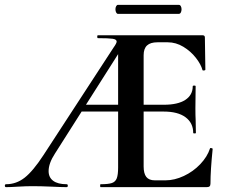

<svg xmlns="http://www.w3.org/2000/svg" viewBox="-32 -770 940 790"><path d="M-7 -12Q35 -12 69.5 -39Q104 -66 147 -132L435 -574Q448 -592 448 -599Q448 -608 431.5 -610.5Q415 -613 371 -613Q368 -613 368 -619Q368 -625 371 -625H801Q811 -625 811 -616L813 -483Q813 -481 807.5 -480Q802 -479 801 -482Q795 -505 774 -532Q753 -559 722.5 -577.5Q692 -596 658 -596H616Q587 -596 573 -583Q559 -570 559 -543V-85Q559 -56 570 -42Q581 -28 605 -28H649Q686 -28 724.5 -46Q763 -64 792 -94.5Q821 -125 832 -159Q832 -161 835 -161Q838 -161 840.5 -160Q843 -159 843 -157Q834 -69 834 -15Q834 -7 830.5 -3.5Q827 0 819 0H382Q380 0 380 -6Q380 -12 382 -12Q414 -12 428.5 -17Q443 -22 448.5 -36.5Q454 -51 454 -81V-589L490 -604L194 -138Q168 -98 168 -66Q168 -40 187 -26Q206 -12 242 -12Q247 -12 247 -6Q247 0 242 0Q221 0 181 -2Q135 -4 101 -4Q76 -4 42 -2Q12 0 -7 0Q-12 0 -12 -6Q-12 -12 -7 -12ZM305 -339H535L542 -311H290ZM641 -311H482V-339H642Q700 -339 730.5 -359Q761 -379 761 -415Q761 -418 767 -418Q773 -418 773 -415L772 -325Q772 -293 773 -277L774 -223Q774 -221 768.5 -221Q763 -221 763 -223Q763 -264 731.5 -287.5Q700 -311 641 -311ZM443 -732Q443 -739 446 -744.5Q449 -750 453 -750H704Q709 -750 712 -744.5Q715 -739 715 -732Q715 -724 712 -718.5Q709 -713 704 -713H453Q449 -713 446 -718.5Q443 -724 443 -732Z"/></svg>

Font: Cormorant Infant
Style: Bold
Weight: 700
Designer: Christian Thalmann (Catharsis Fonts)
Foundry: Catharsis Fonts
Version: Version 4.000